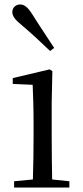

<svg xmlns="http://www.w3.org/2000/svg" viewBox="-20 -838 372 858"><path d="M222 -624C191 -672 158 -720 125 -773C104 -806 89 -818 70 -818C52 -818 35 -805 35 -784C35 -766 48 -749 79 -724C123 -687 163 -649 204 -610ZM126 0H290V-28L213 -36C212 -92 211 -175 211 -229V-380L214 -520L202 -528L37 -489V-463L126 -459C128 -409 130 -356 130 -289V-229C130 -175 129 -92 127 -36L43 -28V0Z"/></svg>

Font: Noto Serif CJK TC
Style: Regular
Weight: 400
Designer: Ryoko NISHIZUKA 西塚涼子 (kana & ideographs); Frank Grießhammer (Latin, Greek & Cyrillic); Wenlong ZHANG 张文龙 (bopomofo); San
Foundry: Adobe
Version: Version 2.001;hotconv 1.1.0;makeotfexe 2.6.0